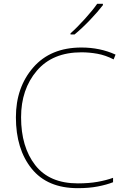

<svg xmlns="http://www.w3.org/2000/svg" viewBox="-20 -972 654 1002"><path d="M405 -699Q446 -699 488 -691.5Q530 -684 573 -662L583 -687Q502 -724 405 -724Q244 -724 153.5 -620Q63 -516 63 -360Q63 -194 145 -92Q227 10 386 10Q445 10 491 1Q537 -8 570 -21V-44Q534 -31 489 -23Q444 -15 386 -15Q238 -15 164 -110Q90 -205 90 -360Q90 -506 172 -602.5Q254 -699 405 -699ZM517 -952H487Q465 -920 423.5 -874Q382 -828 348 -798V-792H369Q409 -825 450 -868Q491 -911 517 -945Z"/></svg>

Font: Noto Sans UI Thin
Style: Regular
Weight: 250
Designer: Monotype Design Team
Foundry: Monotype Imaging Inc.
Version: Version 1.901